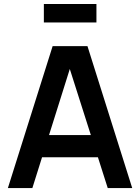

<svg xmlns="http://www.w3.org/2000/svg" viewBox="-20 -954 710 974"><path d="M247 -720H423.7L650.7 0H526.5L320.7 -646H347.3L144.2 0H20ZM146.7 -268.7H524.7V-156.2H146.7ZM202.5 -933.7H469.2V-840H202.5Z"/></svg>

Font: Tap Sans
Style: Regular
Weight: 400
Designer: Tap Payments
Foundry: Tap Payments
Version: Version 1.001;Glyphs 3.1.2 (3151)